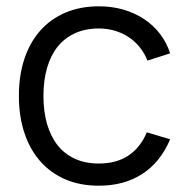

<svg xmlns="http://www.w3.org/2000/svg" viewBox="-20 -575 594 610"><path d="M294 15Q234.5 15 187.5 -5.2Q140.5 -25.5 107.8 -62.8Q75 -100 57.5 -152.8Q40 -205.5 40 -270Q40 -335.5 57.5 -388Q75 -440.5 108 -477.8Q141 -515 188.2 -535Q235.5 -555 294.5 -555Q335.5 -555 371.8 -544.5Q408 -534 437.2 -514.8Q466.5 -495.5 488 -467.8Q509.5 -440 520.5 -405.5L448.5 -382.5Q439 -406.5 423.5 -425.5Q408 -444.5 388.2 -457.5Q368.5 -470.5 344.5 -477.5Q320.5 -484.5 294 -484.5Q251.5 -484.5 218.5 -469.5Q185.5 -454.5 163.2 -426.8Q141 -399 129.5 -359.2Q118 -319.5 118 -270Q118 -221.5 129.2 -182Q140.5 -142.5 162.5 -114.2Q184.5 -86 217.5 -70.8Q250.5 -55.5 294 -55.5Q350 -55.5 388 -80.8Q426 -106 446.5 -154.5L520.5 -132.5Q490 -60 432.2 -22.5Q374.5 15 294 15Z"/></svg>

Font: Vela Sans
Style: Regular
Weight: 400
Designer: Principal design: Mikhail Sharanda - project Manrope.
Design modification: Ravid Balaliev
Foundry: Mikhail Sharanda
Version: Version 1.001;August 23, 2023;FontCreator 14.0.0.2901 64-bit